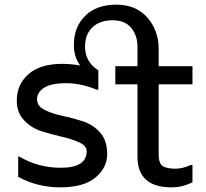

<svg xmlns="http://www.w3.org/2000/svg" viewBox="-20 -794 882 824"><path d="M806 -432H661V-130Q661 -88 684 -78Q703 -70 733 -70Q763 -70 799 -86H806V-12Q764 10 716 10Q570 10 570 -122V-432H475V-510H570V-594Q570 -641 543.5 -674Q517 -707 463 -707Q409 -707 377 -677Q345 -647 345 -594Q345 -528 402 -492V-409H395Q328 -437 264 -437Q200 -437 169.5 -417.5Q139 -398 139 -368.5Q139 -339 170 -323Q201 -307 245.5 -297.5Q290 -288 334 -274Q378 -260 409 -226Q440 -192 440 -133Q440 -74 389.5 -32Q339 10 239.5 10Q140 10 58 -35V-122H63Q144 -74 241 -74Q352 -74 352 -145Q352 -168 321 -182.5Q290 -197 246 -207Q202 -217 158 -231Q114 -245 83 -278Q52 -311 52 -362Q52 -432 102.5 -476Q153 -520 247 -520Q282 -520 324 -513Q297 -550 297 -601Q297 -678 345.5 -726Q394 -774 479 -774Q564 -774 612.5 -718.5Q661 -663 661 -584V-510H806Z"/></svg>

Font: Varela
Style: Regular
Weight: 400
Designer: Joe Prince
Foundry: Joe Prince
Version: Version 1.000